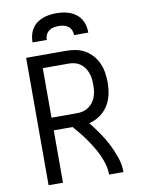

<svg xmlns="http://www.w3.org/2000/svg" viewBox="-102 -1023 803 1091"><g transform="rotate(-10 300.0 -477.5)"><path d="M88 0V-735H319Q347 -735 375 -729.5Q403 -724 427 -710Q451 -696 470 -674.5Q489 -653 500 -627.5Q511 -602 515.5 -574Q520 -546 520 -518Q520 -484 513 -449.5Q506 -415 487.5 -385.5Q469 -356 440 -335.5Q411 -315 377 -307Q404 -273 428.5 -237.5Q453 -202 472.5 -164Q492 -126 506 -84.5Q520 -43 520 0H437Q437 -29 429.5 -57Q422 -85 410 -111.5Q398 -138 383 -163Q368 -188 351.5 -211.5Q335 -235 317 -257.5Q299 -280 280 -302H171V0ZM319 -375Q337 -375 354 -379.5Q371 -384 385.5 -394Q400 -404 410.5 -418.5Q421 -433 427 -449.5Q433 -466 435 -483.5Q437 -501 437 -518Q437 -536 435 -553.5Q433 -571 427 -587.5Q421 -604 410.5 -618.5Q400 -633 385.5 -643Q371 -653 354 -657Q337 -661 319 -661H171V-375ZM139 -815Q139 -835 143.5 -855Q148 -875 158.5 -892Q169 -909 185.5 -922Q202 -935 220.5 -942Q239 -949 259.5 -952Q280 -955 300 -955Q320 -955 340.5 -952Q361 -949 379.5 -942Q398 -935 414.5 -922Q431 -909 441.5 -892Q452 -875 456.5 -855Q461 -835 461 -815H379Q379 -830 373 -843.5Q367 -857 355.5 -866Q344 -875 329.5 -878Q315 -881 300 -881Q285 -881 270.5 -878Q256 -875 244.5 -866Q233 -857 227 -843.5Q221 -830 221 -815Z"/></g></svg>

Font: Zed Mono Extended
Style: Regular
Weight: 400
Width: 7
Monospace: yes
Designer: Belleve Invis
Foundry: Belleve Invis
Version: Version 1.0.0; ttfautohint (v1.8.4)